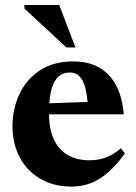

<svg xmlns="http://www.w3.org/2000/svg" viewBox="-20 -710 527 744"><path d="M264 -472Q323.5 -472 365.2 -447.8Q407 -423.5 430.8 -377.5Q454.5 -331.5 459.5 -267H136.5V-308.5L391 -317.5L321 -291Q318.5 -339.5 310.5 -369.8Q302.5 -400 287.8 -414.5Q273 -429 250.5 -429Q226.5 -429 208.2 -414.5Q190 -400 180 -365.8Q170 -331.5 170 -271Q170 -210 188.8 -169.8Q207.5 -129.5 242.5 -109.2Q277.5 -89 326 -89Q349 -89 369.2 -93.5Q389.5 -98 409 -108.2Q428.5 -118.5 448.5 -135.5L464 -115.5Q434 -73.5 402 -44.8Q370 -16 334.5 -1.5Q299 13 257 13Q188.5 13 137 -16.8Q85.5 -46.5 57 -99.2Q28.5 -152 28.5 -221.5Q28.5 -289 55.8 -346.2Q83 -403.5 135.5 -437.8Q188 -472 264 -472ZM272.5 -526H237.5L74.5 -677V-690.5H209.5Z"/></svg>

Font: Newsreader 36pt
Style: Bold
Weight: 700
Designer: Hugues Gentile
Foundry: Production Type
Version: Version 1.003